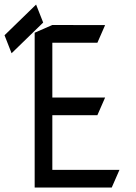

<svg xmlns="http://www.w3.org/2000/svg" viewBox="-20 -839 602 849"><path d="M0 -683.1 139.6 -818.8 170.9 -739.3 31.2 -603.5ZM211.4 -329.6V-87.9H508.3L474.1 -9.8H133.3V-694.3L211.4 -728.5L444.8 -728L410.6 -649.9H211.4V-407.7H444.8L410.6 -329.6Z"/></svg>

Font: NovaMono
Style: Regular
Weight: 400
Monospace: yes
Version: Version 1.2